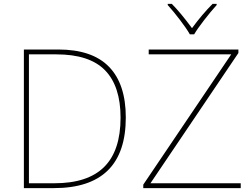

<svg xmlns="http://www.w3.org/2000/svg" viewBox="-20 -969 1300 989"><path d="M257 0H103V-714H280Q455 -714 541.5 -625Q628 -536 628 -364Q628 0 257 0ZM270 -689H129V-25H260Q432 -25 516.5 -109Q601 -193 601 -363Q601 -525 521 -607Q441 -689 270 -689ZM718 0V-18L1171 -689H746V-714H1208V-696L755 -25H1220V0ZM1096 -943Q1066 -910 1031.5 -865.5Q997 -821 980 -792H958Q941 -822 907 -866.5Q873 -911 844 -943V-949H865Q910 -904 969 -824Q1022 -896 1075 -949H1096Z"/></svg>

Font: Noto Sans UI Thin
Style: Regular
Weight: 250
Designer: Monotype Design Team
Foundry: Monotype Imaging Inc.
Version: Version 1.001